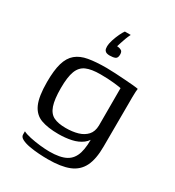

<svg xmlns="http://www.w3.org/2000/svg" viewBox="-172 -697 832 913"><g transform="rotate(30 244.0 -240.5)"><path d="M230.5 114.4Q208.3 114.4 180.8 112.6Q153.4 110.8 128.4 106.3Q103.4 101.8 86.9 93.3Q70.3 84.9 70.3 71.5Q70.3 68.3 70.3 62.3Q70.3 56.4 70.3 53.6Q84.3 61 110.8 66.8Q137.3 72.5 167 75.8Q196.8 79 218.6 79Q277.1 79 309 61.9Q340.8 44.8 352.6 5.4Q364.4 -34 360.6 -98.8L375.9 -98.7Q365.7 -64.8 341.8 -46.8Q317.9 -28.8 284.8 -21.7Q251.8 -14.6 214.4 -14.6Q156 -14.6 118.1 -28.5Q80.3 -42.4 62.1 -82.7Q44 -123.1 44 -202Q44 -266.4 55.5 -305.9Q67.1 -345.4 92.3 -366.4Q117.5 -387.5 157.9 -394.6Q198.3 -401.7 256.3 -401.7Q277.5 -401.7 304.9 -400.1Q332.2 -398.5 359.1 -396.7Q385.9 -395 406.3 -393Q426.6 -391 434.1 -389.2Q433.1 -385.7 432.3 -372.2Q431.4 -358.6 431.4 -341.3Q431.4 -323.9 431.4 -308.2L430.6 -71.2Q430.6 -1.5 410.2 39.1Q389.7 79.6 346 97Q302.3 114.4 230.5 114.4ZM229.8 -56.8Q267 -56.8 296.1 -65.3Q325.1 -73.8 342.9 -93.2Q360.7 -112.7 361.4 -146V-351.6Q351.7 -353.8 319.9 -357.3Q288 -360.8 246.3 -360.8Q197.4 -360.8 169 -348.5Q140.6 -336.2 128 -303.5Q115.5 -270.7 115.5 -209.8Q115.5 -148.1 127 -114.8Q138.4 -81.5 163.4 -69.1Q188.3 -56.8 229.8 -56.8ZM238.5 -459.7Q229.9 -459.7 222.4 -462Q215 -464.3 210.8 -471Q206.6 -477.7 206.6 -489.8Q206.6 -507 213.4 -527.9Q220.2 -548.9 229.1 -567.5Q238.1 -586.1 244.7 -594.8H276.8Q269.5 -580 264.1 -565.5Q258.7 -550.9 254.9 -538.6Q251.1 -526.4 247.7 -515.7Q249.7 -515.7 251.5 -515.6Q253.3 -515.5 255.1 -515.2Q263.2 -514.4 271.6 -509.6Q280 -504.8 280 -488.4Q280 -469.6 269 -464.7Q258 -459.7 238.5 -459.7Z"/></g></svg>

Font: Genos Thin
Style: Regular
Weight: 100
Designer: Robert E. Leuschke
Foundry: Robert E. Leuschke
Version: Version 1.010